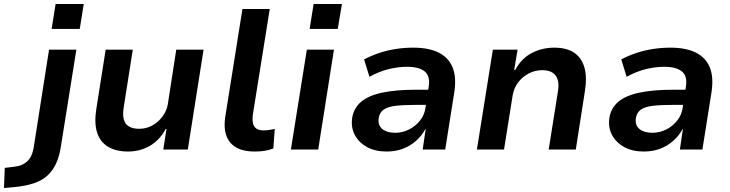

<svg xmlns="http://www.w3.org/2000/svg" viewBox="-133 -750 3661 963"><path d="M126 -605 146 -730H287L267 -605ZM-113 193 -109 92 -60 86Q-21 82 3.5 59.5Q28 37 36 -10L113 -501H250L172 -13Q165 33 149 68.5Q133 104 106.5 129Q80 154 40 168Q0 182 -57 188Z M509 10Q449 10 409 -14Q369 -38 354 -85.5Q339 -133 350 -203L397 -501H533L487 -208Q482 -177 487.5 -153Q493 -129 512.5 -116.5Q532 -104 565 -104Q601 -104 631.5 -121Q662 -138 683 -167Q704 -196 709 -229L751 -501H888L809 0H686L702 -103H698Q667 -46 618 -18Q569 10 509 10Z M1144 10Q1059 10 1021.5 -35.5Q984 -81 997 -165L1083 -705H1220L1135 -174Q1132 -149 1136 -131.5Q1140 -114 1153 -105Q1166 -96 1187 -96Q1202 -96 1216 -98Q1230 -100 1245 -103L1238 -5Q1215 3 1193.5 6.5Q1172 10 1144 10Z M1420 -605 1440 -730H1582L1561 -605ZM1326 0 1406 -501H1542L1463 0Z M1806 10Q1749 10 1708.5 -12Q1668 -34 1647.5 -71.5Q1627 -109 1633 -156Q1640 -206 1676.5 -238Q1713 -270 1782.5 -285Q1852 -300 1955 -300H2033L2022 -224H1955Q1894 -224 1853 -219.5Q1812 -215 1791 -200Q1770 -185 1766 -155Q1762 -121 1785 -102.5Q1808 -84 1849 -84Q1885 -84 1917.5 -100Q1950 -116 1973 -144.5Q1996 -173 2001 -209L2017 -314Q2026 -367 1998 -391Q1970 -415 1908 -415Q1866 -415 1819 -404Q1772 -393 1720 -365L1693 -452Q1731 -472 1771 -485Q1811 -498 1853.5 -504.5Q1896 -511 1940 -511Q2016 -511 2065.5 -487Q2115 -463 2136 -414.5Q2157 -366 2146 -290L2100 0H1987L2002 -102H2000Q1982 -68 1952.5 -42.5Q1923 -17 1886.5 -3.5Q1850 10 1806 10Z M2259 0 2339 -501H2463L2446 -399H2451Q2483 -458 2535 -484.5Q2587 -511 2647 -511Q2708 -511 2745.5 -486.5Q2783 -462 2797.5 -414Q2812 -366 2801 -295L2755 0H2619L2665 -289Q2671 -324 2665 -347.5Q2659 -371 2640 -384.5Q2621 -398 2587 -398Q2549 -398 2517 -380.5Q2485 -363 2464.5 -335Q2444 -307 2438 -270L2395 0Z M3096 10Q3039 10 2998.5 -12Q2958 -34 2937.5 -71.5Q2917 -109 2923 -156Q2930 -206 2966.5 -238Q3003 -270 3072.5 -285Q3142 -300 3245 -300H3323L3312 -224H3245Q3184 -224 3143 -219.5Q3102 -215 3081 -200Q3060 -185 3056 -155Q3052 -121 3075 -102.5Q3098 -84 3139 -84Q3175 -84 3207.5 -100Q3240 -116 3263 -144.5Q3286 -173 3291 -209L3307 -314Q3316 -367 3288 -391Q3260 -415 3198 -415Q3156 -415 3109 -404Q3062 -393 3010 -365L2983 -452Q3021 -472 3061 -485Q3101 -498 3143.5 -504.5Q3186 -511 3230 -511Q3306 -511 3355.5 -487Q3405 -463 3426 -414.5Q3447 -366 3436 -290L3390 0H3277L3292 -102H3290Q3272 -68 3242.5 -42.5Q3213 -17 3176.5 -3.5Q3140 10 3096 10Z"/></svg>

Font: Nunito Sans 7pt
Style: Bold Italic
Weight: 700
Italic angle: -9°
Version: Version 3.101;gftools[0.9.27]